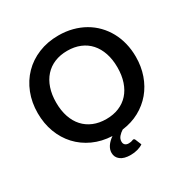

<svg xmlns="http://www.w3.org/2000/svg" viewBox="-199 -900 1206 1242"><g transform="rotate(-30 404.0 -279.0)"><path d="M487 94Q495.5 94 499 102.5L517.5 147.5Q501.5 159 476.8 166Q452 173 424.5 173Q375 173 348.8 152.8Q322.5 132.5 322.5 99.5Q322.5 74.5 338 51Q353.5 27.5 382.5 7.5Q305 4 241.2 -25.2Q177.5 -54.5 132.2 -103.5Q87 -152.5 62.2 -218.5Q37.5 -284.5 37.5 -361.5Q37.5 -441 64 -508.8Q90.5 -576.5 138.8 -626Q187 -675.5 254.5 -703.2Q322 -731 404 -731Q459 -731 507.5 -718.2Q556 -705.5 596.5 -682.2Q637 -659 669.2 -625.8Q701.5 -592.5 724 -551.5Q746.5 -510.5 758.2 -462.5Q770 -414.5 770 -361.5Q770 -289 748 -226.2Q726 -163.5 685.8 -115.5Q645.5 -67.5 588.5 -36.2Q531.5 -5 461 4Q443 15 428.8 31.2Q414.5 47.5 414.5 68.5Q414.5 84 424 92.8Q433.5 101.5 450.5 101.5Q460 101.5 465.8 100.2Q471.5 99 475.5 97.8Q479.5 96.5 482 95.2Q484.5 94 487 94ZM632.5 -361.5Q632.5 -421 616.5 -468.2Q600.5 -515.5 571 -548.5Q541.5 -581.5 499.2 -599Q457 -616.5 404 -616.5Q351 -616.5 308.8 -599Q266.5 -581.5 236.8 -548.5Q207 -515.5 191 -468.2Q175 -421 175 -361.5Q175 -302 191 -254.8Q207 -207.5 236.8 -174.8Q266.5 -142 308.8 -124.5Q351 -107 404 -107Q457 -107 499.2 -124.5Q541.5 -142 571 -174.8Q600.5 -207.5 616.5 -254.8Q632.5 -302 632.5 -361.5Z"/></g></svg>

Font: Lato
Style: Bold
Weight: 700
Designer: Lukasz Dziedzic
Foundry: tyPoland Lukasz Dziedzic
Version: Version 2.007; 2014-02-27